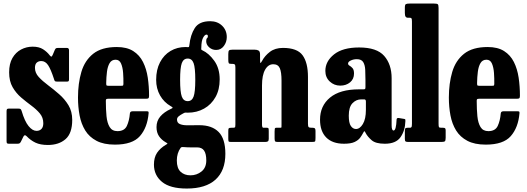

<svg xmlns="http://www.w3.org/2000/svg" viewBox="-20 -800 2970 1082"><path d="M284 -355.5Q266.5 -409.5 251 -432.8Q235.5 -456 212.5 -456Q197 -456 187 -447Q177 -438 177 -417.5Q177 -389.5 198.2 -366.2Q219.5 -343 250.8 -319.8Q282 -296.5 313.2 -269.2Q344.5 -242 365.8 -207Q387 -172 387 -124.5Q387 -48.5 349.2 -15.8Q311.5 17 250 17Q207.5 17 180 4Q152.5 -9 130 -32.5Q118.5 -44.5 111.5 -29.5L98 -2Q95 4 91.2 7Q87.5 10 78 10H30Q21.5 10 19.2 6.8Q17 3.5 17 -5V-172Q17 -181 19.2 -184.5Q21.5 -188 30 -188H83Q93.5 -188 96.5 -185Q99.5 -182 102 -174.5Q119 -116.5 141 -89.5Q163 -62.5 186 -62.5Q203 -62.5 213.5 -73.2Q224 -84 224 -105.5Q224 -137.5 204.5 -160.8Q185 -184 156.5 -205Q128 -226 99.2 -250.5Q70.5 -275 51 -308.8Q31.5 -342.5 31.5 -392.5Q31.5 -441 50 -473Q68.5 -505 98.8 -521Q129 -537 164 -537Q200 -537 222.5 -522.5Q245 -508 259.5 -489Q265.5 -481 269.2 -481Q273 -481 277.5 -492L289 -519Q292 -525.5 295.5 -527.8Q299 -530 309.5 -530H356.5Q369 -530 369 -516.5V-354Q369 -346 366.8 -343Q364.5 -340 356 -340H303Q291.5 -340 288.8 -343.8Q286 -347.5 284 -355.5Z M419.5 -250Q419.5 -330 438.5 -394.5Q457.5 -459 505.2 -497Q553 -535 638.5 -535Q695 -535 730.8 -512.2Q766.5 -489.5 786 -450.5Q805.5 -411.5 812.8 -362.2Q820 -313 820 -260.5Q820 -249.5 816.8 -246.5Q813.5 -243.5 802.5 -243.5H590.5Q581 -243.5 578.5 -240.8Q576 -238 576.5 -229Q576.5 -183.5 580.2 -145.2Q584 -107 598 -84Q612 -61 642 -61Q681 -61 694.8 -90.2Q708.5 -119.5 712 -161Q713 -173 728 -173H805.5Q814.5 -173 816.2 -170.8Q818 -168.5 817.5 -161.5Q810.5 -81 768.5 -33Q726.5 15 627.5 15Q564.5 15 523.8 -6.5Q483 -28 460.2 -65Q437.5 -102 428.5 -149.8Q419.5 -197.5 419.5 -250ZM592 -316.5H661.5Q671.5 -316.5 673.2 -318Q675 -319.5 675.5 -327.5Q676 -357.5 673.8 -389Q671.5 -420.5 662.2 -442Q653 -463.5 631.5 -463.5Q609 -463.5 597.8 -444.5Q586.5 -425.5 582.8 -395.5Q579 -365.5 578.5 -332Q578.5 -323 579.8 -319.8Q581 -316.5 592 -316.5Z M860 -350Q860 -407.5 881.8 -449Q903.5 -490.5 941 -512.8Q978.5 -535 1025.5 -535Q1029 -535 1030.8 -534.8Q1032.5 -534.5 1034.5 -534.5Q1042 -534 1044 -535Q1046 -536 1047 -544.5Q1053 -603.5 1077.8 -642Q1102.5 -680.5 1164.5 -680.5Q1205.5 -680.5 1231.8 -655Q1258 -629.5 1258 -591Q1258 -563 1241.5 -540.8Q1225 -518.5 1198 -518.5Q1175.5 -518.5 1158.8 -533.2Q1142 -548 1142 -568Q1142 -581.5 1146.8 -584.8Q1151.5 -588 1151.5 -595.5Q1151.5 -605 1143.5 -605Q1134 -605 1124.5 -587.5Q1115 -570 1114.5 -533Q1114 -526 1114 -522.8Q1114 -519.5 1119.5 -517Q1157 -500 1187.5 -457.5Q1218 -415 1218 -352.5Q1218 -295 1194.5 -253Q1171 -211 1130.2 -188Q1089.5 -165 1038 -165Q1034 -165 1025.5 -165.5Q1019.5 -165.5 1011 -160Q997.5 -153 987.5 -145Q977.5 -137 977.5 -126.5Q977.5 -107.5 993.8 -100.8Q1010 -94 1034.5 -94Q1046 -94 1067.8 -94.2Q1089.5 -94.5 1103 -94.5Q1174.5 -94.5 1212.2 -56.2Q1250 -18 1250 67Q1250 161.5 1194.8 212Q1139.5 262.5 1032.5 262.5Q938.5 262.5 893 225Q847.5 187.5 847.5 127.5Q847.5 87.5 865 61.2Q882.5 35 914.5 16Q924.5 10.5 923.8 8.8Q923 7 914 2Q890.5 -11.5 876.2 -32.2Q862 -53 862 -84Q862 -118.5 883.2 -143.5Q904.5 -168.5 941.5 -185.5Q953.5 -190.5 952.8 -193.5Q952 -196.5 942.5 -201.5Q904 -223.5 882 -262.2Q860 -301 860 -350ZM995 -350Q995 -281.5 1004.5 -255.8Q1014 -230 1038 -230Q1061.5 -230 1071 -255.8Q1080.5 -281.5 1080.5 -350Q1080.5 -418.5 1071 -444.2Q1061.5 -470 1038 -470Q1014 -470 1004.5 -444.2Q995 -418.5 995 -350ZM1142.5 104Q1142.5 67 1130.2 48.8Q1118 30.5 1090 30.5H1050.5Q1042.5 30.5 1036.2 30.2Q1030 30 1017 29Q1010 28.5 1005.8 28.8Q1001.5 29 998 33Q976.5 63 976.5 104.5Q976.5 148 997.8 168Q1019 188 1053.5 188Q1088.5 188 1115.5 166.5Q1142.5 145 1142.5 104Z M1290 -440H1283.5Q1271.5 -440 1269 -444.5Q1266.5 -449 1266.5 -465V-495Q1266.5 -511 1270.5 -515.5Q1274.5 -520 1289 -520H1416Q1429 -520 1437.2 -515Q1445.5 -510 1445.5 -493V-472Q1445.5 -450 1447 -445.8Q1448.5 -441.5 1457 -457Q1472 -485.5 1501 -507.8Q1530 -530 1574.5 -530Q1655 -530 1685.2 -488.5Q1715.5 -447 1715.5 -366.5V-102.5Q1715.5 -87.5 1719.5 -83.8Q1723.5 -80 1735.5 -80H1741.5Q1751.5 -80 1754.8 -76.2Q1758 -72.5 1758 -62V-23.5Q1758 -6 1755.2 -3Q1752.5 0 1735.5 0H1546Q1533.5 0 1530.5 -3.5Q1527.5 -7 1527.5 -20V-58.5Q1527.5 -67.5 1528.5 -73.8Q1529.5 -80 1537 -80H1560Q1566 -80 1566.2 -83.5Q1566.5 -87 1566.5 -100.5V-345.5Q1566.5 -393.5 1556.8 -415.8Q1547 -438 1520 -438Q1491.5 -438 1474 -407.2Q1456.5 -376.5 1456.5 -318V-98.5Q1456.5 -80 1464 -80H1484Q1491.5 -80 1493 -76.8Q1494.5 -73.5 1494.5 -60.5V-17Q1494.5 -6 1489 -3Q1483.5 0 1473.5 0H1282.5Q1270.5 0 1268.5 -3.2Q1266.5 -6.5 1266.5 -19V-62Q1266.5 -74 1269.2 -77Q1272 -80 1284.5 -80H1291.5Q1300.5 -80 1303.5 -82Q1306.5 -84 1306.5 -98.5V-419Q1306.5 -433 1303.2 -436.5Q1300 -440 1290 -440Z M1783.5 -125.5Q1783.5 -203.5 1839.8 -250Q1896 -296.5 2002.5 -296.5H2026.5Q2035 -296.5 2037.2 -298.5Q2039.5 -300.5 2039.5 -309.5V-349.5Q2039.5 -379.5 2038.2 -406.2Q2037 -433 2027 -449.8Q2017 -466.5 1990.5 -466.5Q1972.5 -466.5 1957 -459.2Q1941.5 -452 1941.5 -442Q1941.5 -434.5 1950 -429.8Q1958.5 -425 1966.8 -415.8Q1975 -406.5 1975 -385.5Q1975 -354.5 1952.8 -336Q1930.5 -317.5 1897.5 -317.5Q1863 -317.5 1838.2 -340.8Q1813.5 -364 1813.5 -400.5Q1813.5 -454.5 1862.5 -493.5Q1911.5 -532.5 2004 -532.5Q2103.5 -532.5 2145.2 -484.8Q2187 -437 2187 -359.5V-93.5Q2187 -64.5 2198 -64.5Q2212.5 -64.5 2215 -126.5Q2215.5 -136.5 2227.5 -135L2259.5 -129.5Q2264 -128.5 2264.2 -125.5Q2264.5 -122.5 2264.5 -117.5Q2263 -63.5 2237 -26.8Q2211 10 2149 10H2148.5Q2097.5 10 2074.8 -9.5Q2052 -29 2040.5 -50.5Q2037 -59 2034.2 -60.2Q2031.5 -61.5 2026.5 -51Q2020 -38.5 2009.8 -24.2Q1999.5 -10 1978.5 0Q1957.5 10 1918.5 10Q1853.5 10 1818.5 -25.2Q1783.5 -60.5 1783.5 -125.5ZM1945.5 -148Q1945.5 -107 1957.2 -90Q1969 -73 1986 -73Q2008 -73 2025 -101.2Q2042 -129.5 2042 -181V-228Q2042 -240 2032.5 -240H2015.5Q1987 -240 1966.2 -218.2Q1945.5 -196.5 1945.5 -148Z M2289 -700H2279Q2270 -700 2265.8 -706Q2261.5 -712 2261.5 -727V-756.5Q2261.5 -773.5 2267.2 -776.8Q2273 -780 2289.5 -780H2424.5Q2441.5 -780 2446.5 -776.5Q2451.5 -773 2451.5 -755.5V-104Q2451.5 -88.5 2453.5 -84.2Q2455.5 -80 2467 -80H2476.5Q2485 -80 2488.2 -77.2Q2491.5 -74.5 2491.5 -65V-23.5Q2491.5 -7 2486.5 -3.5Q2481.5 0 2465 0H2281.5Q2270 0 2265.8 -2.8Q2261.5 -5.5 2261.5 -17.5V-60.5Q2261.5 -71.5 2263.8 -75.8Q2266 -80 2277 -80H2291Q2295.5 -80 2298.5 -83.5Q2301.5 -87 2301.5 -103.5V-678.5Q2301.5 -693.5 2298.8 -696.8Q2296 -700 2289 -700Z M2509.5 -250Q2509.5 -330 2528.5 -394.5Q2547.5 -459 2595.2 -497Q2643 -535 2728.5 -535Q2785 -535 2820.8 -512.2Q2856.5 -489.5 2876 -450.5Q2895.5 -411.5 2902.8 -362.2Q2910 -313 2910 -260.5Q2910 -249.5 2906.8 -246.5Q2903.5 -243.5 2892.5 -243.5H2680.5Q2671 -243.5 2668.5 -240.8Q2666 -238 2666.5 -229Q2666.5 -183.5 2670.2 -145.2Q2674 -107 2688 -84Q2702 -61 2732 -61Q2771 -61 2784.8 -90.2Q2798.5 -119.5 2802 -161Q2803 -173 2818 -173H2895.5Q2904.5 -173 2906.2 -170.8Q2908 -168.5 2907.5 -161.5Q2900.5 -81 2858.5 -33Q2816.5 15 2717.5 15Q2654.5 15 2613.8 -6.5Q2573 -28 2550.2 -65Q2527.5 -102 2518.5 -149.8Q2509.5 -197.5 2509.5 -250ZM2682 -316.5H2751.5Q2761.5 -316.5 2763.2 -318Q2765 -319.5 2765.5 -327.5Q2766 -357.5 2763.8 -389Q2761.5 -420.5 2752.2 -442Q2743 -463.5 2721.5 -463.5Q2699 -463.5 2687.8 -444.5Q2676.5 -425.5 2672.8 -395.5Q2669 -365.5 2668.5 -332Q2668.5 -323 2669.8 -319.8Q2671 -316.5 2682 -316.5Z"/></svg>

Font: Besley* Condensed
Style: Bold
Weight: 700
Width: 3
Designer: Owen Earl
Foundry: indestructible type*
Version: Version 3.000; ttfautohint (v1.8.3)